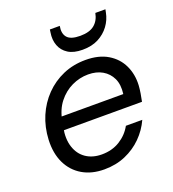

<svg xmlns="http://www.w3.org/2000/svg" viewBox="-131 -802 821 913"><g transform="rotate(-20 279.5 -345.0)"><path d="M242 12Q178 12 131.5 -15.5Q85 -43 61 -93Q37 -143 40 -211Q43 -274 66 -328Q89 -382 128.5 -422.5Q168 -463 220 -485.5Q272 -508 334 -508Q401 -508 446 -481Q491 -454 512.5 -408.5Q534 -363 531 -308Q530 -291 526.5 -269Q523 -247 519 -229H105L116 -294H448Q454 -341 439 -372.5Q424 -404 394 -421.5Q364 -439 322 -439Q279 -439 239 -420Q199 -401 170 -364Q141 -327 131 -271L126 -243Q115 -188 128.5 -146Q142 -104 175 -81.5Q208 -59 255 -59Q307 -59 346.5 -83.5Q386 -108 408 -148H491Q470 -102 434 -66Q398 -30 349.5 -9Q301 12 242 12ZM339 -558Q294 -558 266.5 -575.5Q239 -593 228 -622.5Q217 -652 223 -688L225 -702H275Q268 -665 285.5 -644.5Q303 -624 351 -624Q398 -624 423 -644.5Q448 -665 455 -702H506L503 -687Q496 -651 474.5 -622Q453 -593 419.5 -575.5Q386 -558 339 -558Z"/></g></svg>

Font: DM Sans 28pt
Style: Italic
Weight: 400
Italic angle: -10°
Version: Version 4.004;gftools[0.9.30]